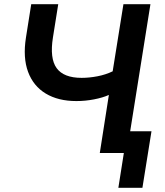

<svg xmlns="http://www.w3.org/2000/svg" viewBox="-20 -725 782 910"><path d="M541 165 567 0H453L496 -275Q467 -262 425.5 -254Q384 -246 342 -246Q256 -246 197 -281.5Q138 -317 113 -384.5Q88 -452 103 -547L128 -705H256L231 -548Q215 -448 248.5 -402Q282 -356 367 -356Q403 -356 442 -363.5Q481 -371 514 -387L565 -705H693L597 -103H698L655 165Z"/></svg>

Font: Nunito Sans 12pt ExtraLight
Style: Italic
Weight: 200
Italic angle: -9°
Designer: Vernon Adams
Foundry: Vernon Adams
Version: Version 3.101;gftools[0.9.27]